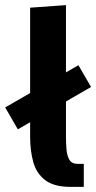

<svg xmlns="http://www.w3.org/2000/svg" viewBox="-76 -730 375 750"><path d="M226.7 -90 200 0Q134.7 0 100.3 -26.5Q66 -53 53.8 -97.5Q41.7 -142 41.7 -196V-700L181.7 -710V-196Q181.7 -171 183.7 -146.3Q185.7 -121.7 195.2 -105.8Q204.7 -90 226.7 -90ZM226.7 -90H251.3V0H200ZM230.3 -475.3 279.7 -390.3 -6.3 -224.7 -55.7 -310.3Z"/></svg>

Font: Epunda Slab Light
Style: Regular
Weight: 300
Designer: Simon Atzbach
Foundry: typofactur
Version: Version 1.102